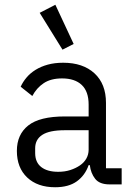

<svg xmlns="http://www.w3.org/2000/svg" viewBox="-20 -776 568 808"><path d="M147 -722 213 -756 290 -591 243 -567ZM441 0Q399 0 380.5 -23.5Q362 -47 358 -81H353Q338 -38 303.5 -13Q269 12 212 12Q138 12 94.5 -29Q51 -70 51 -141Q51 -210 99 -248Q147 -286 253 -286H353V-336Q353 -391 324 -418.5Q295 -446 241 -446Q194 -446 164 -426Q134 -406 116 -372L67 -411Q76 -431 91.5 -449.5Q107 -468 129.5 -482Q152 -496 181 -504Q210 -512 246 -512Q329 -512 377.5 -467.5Q426 -423 426 -343V-68H492V0ZM225 -53Q253 -53 276 -60.5Q299 -68 316.5 -80Q334 -92 343.5 -109Q353 -126 353 -146V-228H253Q188 -228 158 -208.5Q128 -189 128 -152V-132Q128 -93 153.5 -73Q179 -53 225 -53Z"/></svg>

Font: PlemolJP
Style: Regular
Weight: 400
Monospace: yes
Version: v2.0.4; ttfautohint (v1.8.4.7-5d5b-dirty) -l 6 -r 45 -G 200 